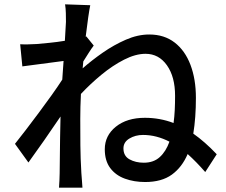

<svg xmlns="http://www.w3.org/2000/svg" viewBox="-20 -821 1040 885"><path d="M284 -720Q284 -740 283.5 -760.5Q283 -781 280 -801L396 -797Q392 -778 386.5 -740Q381 -702 375 -652L378 -653L412 -611Q402 -598 389 -577.5Q376 -557 364 -538L361 -506Q403 -543 454 -578.5Q505 -614 560 -638Q615 -662 668 -662Q737 -662 785 -625Q833 -588 858 -522Q883 -456 883 -370Q883 -279 871 -205Q924 -168 979 -110L926 -28Q906 -51 885.5 -72Q865 -93 845 -111Q819 -50 772 -16Q725 18 649 18Q598 18 555.5 2.5Q513 -13 488 -46.5Q463 -80 463 -133Q463 -196 514 -237Q565 -278 648 -278Q717 -278 780 -254Q784 -283 785.5 -314Q787 -345 787 -379Q787 -467 749.5 -520Q712 -573 651 -573Q605 -573 552 -546Q499 -519 447.5 -476.5Q396 -434 353 -388Q350 -327 350 -273Q350 -208 350.5 -150Q351 -92 355 -24Q356 -11 357.5 8.5Q359 28 360 44H252Q253 30 254 10Q255 -10 255 -22Q256 -69 256 -107.5Q256 -146 257 -187.5Q258 -229 259 -284Q224 -232 183.5 -174Q143 -116 111 -72L49 -158Q70 -184 99 -222Q128 -260 159 -301.5Q190 -343 218.5 -383Q247 -423 267 -454L273 -540L83 -515L73 -617Q92 -616 109 -616.5Q126 -617 148 -618Q171 -620 207 -623.5Q243 -627 279 -633ZM761 -168Q732 -183 701.5 -191Q671 -199 639 -199Q604 -199 576.5 -182.5Q549 -166 549 -137Q549 -102 577 -86.5Q605 -71 643 -71Q688 -71 716.5 -97Q745 -123 761 -168Z"/></svg>

Font: Source Han Sans Medium
Style: Regular
Weight: 500
Designer: Ryoko NISHIZUKA Ë•øÂ°öÊ∂ºÂ≠ê (kana, bopomofo & ideographs); Paul D. Hunt (Latin, Greek & Cyrillic); Sandoll Communicatio
Foundry: Adobe
Version: Version 2.004;hotconv 1.0.118;makeotfexe 2.5.65603